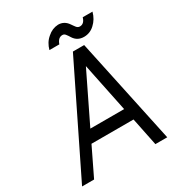

<svg xmlns="http://www.w3.org/2000/svg" viewBox="-207 -992 1000 1107"><g transform="rotate(-30 292.5 -438.5)"><path d="M451 -741Q491 -741 521 -769Q553 -798 565 -843H500Q489 -805 460 -805Q447 -805 438 -816Q434 -821 429.5 -827.5Q425 -834 420 -841Q396 -877 355 -877Q315 -875 284 -847Q267 -833 256 -815Q245 -797 239 -775H305Q318 -813 347 -813Q359 -813 367 -802Q371 -797 375.5 -790.5Q380 -784 384 -777Q407 -741 451 -741ZM217 -265 375 -590 442 -265ZM179 -186H459L497 0H576L427 -700H352L9 0H89Z"/></g></svg>

Font: Unageo
Style: Regular-Italic
Weight: 400
Designer: Richard Sepsi
Foundry: Richard Sepsi
Version: Version 2.000